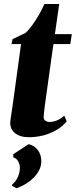

<svg xmlns="http://www.w3.org/2000/svg" viewBox="-20 -686 385 976"><path d="M213.5 -189.5Q210 -166 207.5 -146.2Q205 -126.5 203.5 -112.2Q202 -98 202 -91Q202 -78 211.5 -72Q221 -66 232.5 -66Q251 -66 271.5 -74.8Q292 -83.5 306.5 -98.5L319 -69Q299 -44.5 268.8 -26.2Q238.5 -8 202 1.8Q165.5 11.5 126 11.5Q81.5 11.5 55.2 -10.2Q29 -32 32.5 -70.5Q33 -75 34.2 -83.2Q35.5 -91.5 37.5 -105.8Q39.5 -120 42.8 -141Q46 -162 50 -192L87 -462H38.5L43.5 -487L109.5 -518.5Q127 -534.5 145.2 -560Q163.5 -585.5 179.5 -613.5Q195.5 -641.5 205.5 -665.5H281L259 -512.5H345L337.5 -462H251.5ZM63.5 271 41.5 258.5V252.5Q61 236 71 213.2Q81 190.5 81 167Q81 151 72.8 135Q64.5 119 47.5 113.5V98L125 47Q154 53 172 76.5Q190 100 190 134Q190 163.5 172.8 190.2Q155.5 217 126.8 238Q98 259 63.5 271Z"/></svg>

Font: Merriweather 120pt Black
Style: Italic
Weight: 900
Italic angle: -7.8°
Version: Version 2.101